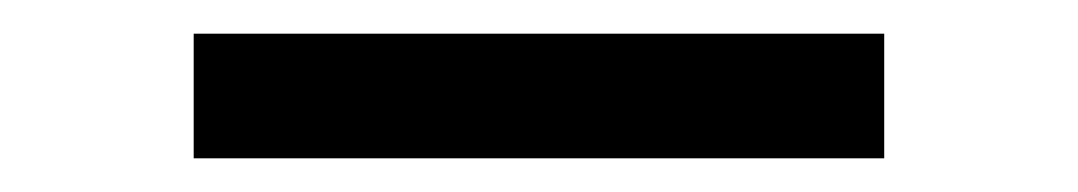

<svg xmlns="http://www.w3.org/2000/svg" viewBox="-20 121 640 114"><path d="M95 215V141H505V215Z"/></svg>

Font: Iosevka Plex Etoile
Style: Regular
Weight: 400
Designer: Belleve Invis
Foundry: Belleve Invis
Version: Version 25.1.1; ttfautohint (v1.8.4)